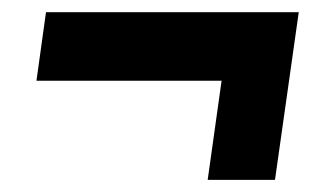

<svg xmlns="http://www.w3.org/2000/svg" viewBox="-20 -483 519 316"><path d="M471.7 -462.9 432.6 -187H321.8L344.7 -350.1H40L55.7 -462.9Z"/></svg>

Font: Archivo Narrow
Style: Bold Italic
Weight: 700
Italic angle: -8°
Designer: Hector Gatti
Foundry: Hector Gatti
Version: 1.002; ttfautohint (v0.8)